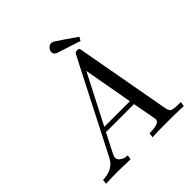

<svg xmlns="http://www.w3.org/2000/svg" viewBox="-223 -1029 1196 1196"><g transform="rotate(-45 375.0 -431.0)"><path d="M32.2 0Q33.2 -4.9 34.7 -15.4Q36.1 -25.9 37.1 -30.8Q125 -30.8 161.1 -99.1L466.8 -695.8Q472.7 -708 477.8 -711.9Q482.9 -715.8 493.9 -715.8Q504.9 -715.8 508.5 -711.9Q512.2 -708 514.2 -692.9L626 -75.2Q630.9 -47.4 642.8 -39.1Q654.8 -30.8 706.1 -30.8H722.2Q722.2 -26.9 720 -15.9Q717.8 -4.9 716.8 0Q653.8 -2.9 585.9 -2.9Q477.1 -2.9 441.9 0Q442.9 -4.9 444.8 -15.9Q446.8 -26.9 446.8 -30.8Q535.6 -30.8 536.1 -64Q536.1 -72.8 534.2 -79.1L506.8 -228H259.8Q254.9 -219.2 200.2 -111.8Q187 -85.9 187 -76.2Q187 -57.1 203.1 -45.7Q219.2 -34.2 232.2 -32Q245.1 -29.8 253.9 -29.8L248 0Q164.1 -2.9 133.8 -2.9Q95.2 -2.9 32.2 0ZM275.9 -258.8H501L442.9 -584ZM371.1 -819.8Q371.1 -835 383.1 -848.4Q395 -861.8 411.1 -861.8Q419.9 -861.8 431.9 -854.5Q443.8 -847.2 495.1 -812Q535.2 -784.2 563 -765.1L548.8 -741.2Q543 -743.2 533 -746.6Q522.9 -750 488.5 -761Q454.1 -772 405.8 -788.1Q393.6 -792 388.7 -793.9Q383.8 -795.9 377.4 -803Q371.1 -810.1 371.1 -819.8Z"/></g></svg>

Font: CMU Serif Extra
Style: RomanSlanted
Weight: 500
Italic angle: -9.46001°
Version: Version 0.7.0